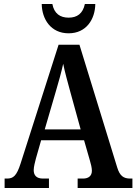

<svg xmlns="http://www.w3.org/2000/svg" viewBox="-20 -937 680 957"><path d="M322 -771C411 -771 454 -842 455 -917H403C393 -869 364 -849 322 -849C280 -849 250 -869 241 -917H188C189 -842 233 -771 322 -771ZM3 0H224V-47H194C162 -47 148 -63 148 -89C148 -106 155 -131 159 -147L185 -238H399L428 -137C433 -121 438 -100 438 -86C438 -60 421 -47 394 -47H367V0H640V-47H629C596 -47 577 -60 564 -103L376 -714H272L83 -123C63 -60 46 -47 15 -47H3ZM203 -292 259 -484C273 -531 286 -578 295 -619C303 -578 317 -529 331 -477L382 -292Z"/></svg>

Font: Noto Serif Tamil Condensed SemiBold
Style: Regular
Weight: 600
Width: 3
Designer: Indian Type Foundry, Tom Grace, and the Monotype Design Team
Foundry: Monotype Imaging Inc.
Version: Version 2.004